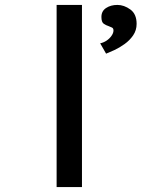

<svg xmlns="http://www.w3.org/2000/svg" viewBox="-20 -760 575 780"><path d="M210 0V-740H313V0ZM411 -542 387 -584Q401 -587 413 -595Q425 -603 433 -614.5Q441 -626 441 -636Q441 -645 435 -648Q429 -651 421 -654Q411 -657 401.5 -663.5Q392 -670 392 -691Q392 -715 411 -727.5Q430 -740 457 -740Q484 -740 509.5 -721.5Q535 -703 535 -663Q535 -637 521 -616.5Q507 -596 486 -581Q465 -566 444.5 -556.5Q424 -547 411 -542Z"/></svg>

Font: Lexend Zetta
Style: Regular
Weight: 400
Designer: Bonnie Shaver-Troup, Thomas Jockin
Foundry: Lexend
Version: Version 1.007